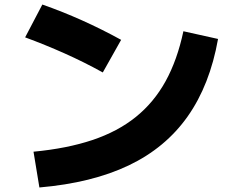

<svg xmlns="http://www.w3.org/2000/svg" viewBox="-20 -784 1040 848"><path d="M128 -114Q276 -128 388 -165.5Q500 -203 580 -267.5Q660 -332 711.5 -425.5Q763 -519 790 -646L943 -612Q907 -409 809 -270Q711 -131 548.5 -53.5Q386 24 154 44ZM434 -464Q351 -510 264.5 -548.5Q178 -587 91 -619L167 -764Q344 -702 515 -608Z"/></svg>

Font: M PLUS 1 ExtraBold
Style: Regular
Weight: 800
Designer: Coji Morishita
Foundry: UNDERFOREST DESIGN
Version: Version 1.001